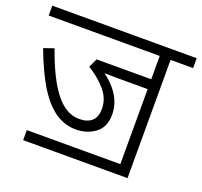

<svg xmlns="http://www.w3.org/2000/svg" viewBox="-111 -749 923 876"><g transform="rotate(20 350.5 -311.0)"><path d="M85 0H591.8V-574.2H701.2V-622.1H0V-574.2H539.1V-460.9H273.9L253.9 -418C288.1 -397 316.9 -373 339.8 -346.2C362.8 -319.3 374 -289.6 374 -255.9C374 -202.6 343.3 -178.2 291 -178.2C207 -178.2 140.1 -263.2 76.2 -442.9L26.9 -425.8C54.7 -351.1 83 -292.5 110.8 -249C167 -162.6 226.1 -127.9 293.9 -127.9C329.6 -127.9 360.4 -137.7 387.2 -157.7C413.6 -177.2 426.8 -207.5 426.8 -249C426.8 -315.4 387.7 -371.1 329.1 -414.1C344.2 -413.6 364.7 -413.1 390.1 -413.1H539.1V-48.8H85Z"/></g></svg>

Font: Noto Reveo Sans
Style: Regular
Weight: 300
Designer: Monotype Design Team
Foundry: Monotype Imaging Inc.
Version: Version 2.007